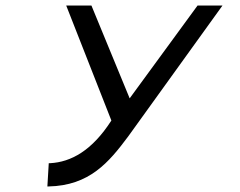

<svg xmlns="http://www.w3.org/2000/svg" viewBox="-20 -471 866 693"><path d="M156 118 151 202H155C303 199 373 115 443 21L783 -451H693L448 -116L310 -451H219L382 -36C312 73 236 114 161 118Z"/></svg>

Font: Charger Monospace
Style: Regular
Weight: 400
Designer: Jasper
Foundry: Cannot Into Space Fonts
Version: Version 0.980